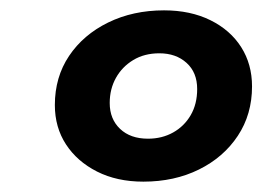

<svg xmlns="http://www.w3.org/2000/svg" viewBox="-20 -770 507 371"><path d="M257 -419Q206 -419 167.5 -438.5Q129 -458 107.5 -491Q86 -524 86 -567Q86 -621 113.5 -662Q141 -703 189 -726.5Q237 -750 297 -750Q348 -750 386.5 -731Q425 -712 446 -679Q467 -646 467 -603Q467 -549 439.5 -507.5Q412 -466 364.5 -442.5Q317 -419 257 -419ZM266 -502Q293 -502 314.5 -514Q336 -526 348.5 -547.5Q361 -569 361 -598Q361 -630 340.5 -648.5Q320 -667 288 -667Q259 -667 237.5 -654Q216 -641 204 -619.5Q192 -598 192 -571Q192 -540 212 -521Q232 -502 266 -502Z"/></svg>

Font: MOST Montserrat
Style: Bold Italic
Weight: 700
Italic angle: -11.3°
Designer: Julieta Ulanovsky
Foundry: Julieta Ulanovsky
Version: Version 8.000;March 11, 2024;FontCreator 15.0.0.2926 64-bit